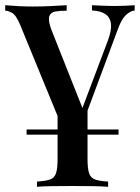

<svg xmlns="http://www.w3.org/2000/svg" viewBox="-24 -536 539 737"><path d="M431 -39V-19H78V-39ZM312 -141V75Q312 111 318 129Q324 147 341 153Q358 159 391 161V181Q367 179 329.5 178.5Q292 178 255 178Q213 178 176.5 178.5Q140 179 118 181V161Q151 159 168 153Q185 147 191 129Q197 111 197 75V-130L277 -61ZM493 -516V-496Q474 -493 457.5 -476.5Q441 -460 427 -420L269 4Q261 4 252.5 4Q244 4 236 4L54 -439Q38 -478 22.5 -486.5Q7 -495 -4 -495V-516Q20 -514 45.5 -512.5Q71 -511 102 -511Q133 -511 167.5 -512.5Q202 -514 232 -516V-495Q208 -495 189.5 -492Q171 -489 165.5 -474.5Q160 -460 172 -425L295 -115L287 -107L390 -380Q405 -420 402 -444.5Q399 -469 381 -481.5Q363 -494 329 -496V-516Q346 -515 360.5 -514.5Q375 -514 388.5 -513.5Q402 -513 417 -513Q439 -513 458.5 -514Q478 -515 493 -516Z"/></svg>

Font: Playfair Display Medium
Style: Regular
Weight: 500
Designer: Claus Eggers Sørensen
Foundry: Claus Eggers Sørensen
Version: Version 1.203